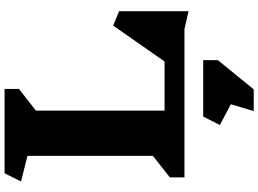

<svg xmlns="http://www.w3.org/2000/svg" viewBox="-165 -661 1130 840"><g transform="rotate(-90 400.0 -241.0)"><path d="M693 1H44V-63L138 -137V-686L26 -714L62 -786H431V-723L336 -649V-86H551L708 -311L771 -285V19ZM557 147 429 304H334L364 204L273 156L310 83H557Z"/></g></svg>

Font: Inknut Antiqua ExtraBold
Style: Regular
Weight: 800
Designer: Claus Eggers Sørensen
Foundry: Claus Eggers Sørensen
Version: Version 1.003; ttfautohint (v1.8.2) -l 8 -r 50 -G 200 -x 14 